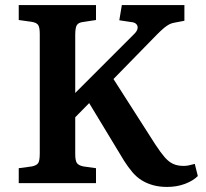

<svg xmlns="http://www.w3.org/2000/svg" viewBox="-20 -723 812 758"><path d="M640 15Q609 15 584 8Q559 1 539 -11.5Q519 -24 502.5 -43.5Q486 -63 470 -88L332 -316L277 -260V-115Q277 -89 283.5 -79.5Q290 -70 309 -66L359 -59V0H54V-59L106 -66Q125 -70 131 -79.5Q137 -89 137 -118V-589Q137 -615 130.5 -624.5Q124 -634 104 -637L54 -644V-703H359V-644L307 -636Q290 -634 283.5 -624Q277 -614 277 -585V-356L510 -589Q521 -600 523 -610Q525 -620 518.5 -627.5Q512 -635 497 -636L451 -643L461 -703H708V-641L671 -634Q658 -632 648.5 -627Q639 -622 628 -613Q617 -604 600 -587L428 -411L593 -153Q614 -121 630 -102.5Q646 -84 663.5 -76Q681 -68 705 -68Q715 -68 725 -70Q735 -72 749 -76L761 -28Q742 -9 710 3Q678 15 640 15Z"/></svg>

Font: Literata 18pt SemiBold
Style: Regular
Weight: 600
Designer: Latin by Veronika Burian and Jose Scaglione. Greek by Irene Vlachou. Cyrillic by Vera Evstafieva.
Foundry: TypeTogether
Version: Version 3.103;gftools[0.9.29]